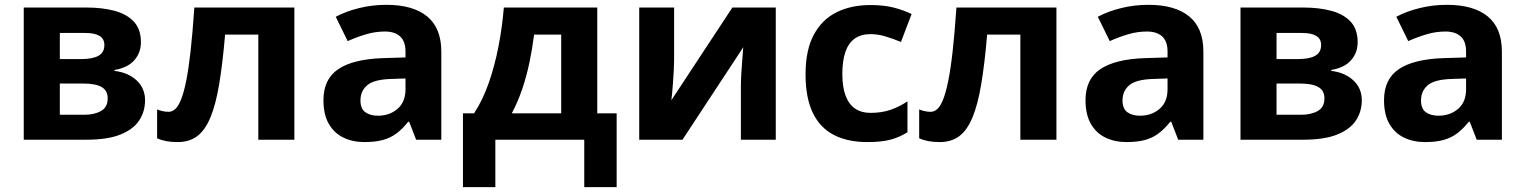

<svg xmlns="http://www.w3.org/2000/svg" viewBox="-20 -577 6298 793"><path d="M562 -402.8Q562 -358.9 534.4 -327.9Q506.8 -296.9 453.1 -288.1V-284.2Q509.8 -277.3 544.4 -244.9Q579.1 -212.4 579.1 -163.1Q579.1 -116.2 554.7 -79.3Q530.3 -42.5 477.1 -21.2Q423.8 0 337.9 0H78.1V-545.9H337.9Q401.9 -545.9 452.6 -532.5Q503.4 -519 532.7 -487.8Q562 -456.5 562 -402.8ZM424.8 -170.9Q424.8 -203.1 399.7 -217.5Q374.5 -231.9 325.2 -231.9H227.1V-103H328.1Q370.1 -103 397.5 -118.7Q424.8 -134.3 424.8 -170.9ZM411.1 -391.1Q411.1 -416.5 391.1 -428.7Q371.1 -440.9 332 -440.9H227.1V-333H314.9Q362.3 -333 386.7 -346.7Q411.1 -360.4 411.1 -391.1Z M1195.8 0H1046.9V-434.1H909.7Q899.4 -314 885.3 -229.5Q871.1 -145 849.1 -92Q827.1 -39.1 794.4 -14.6Q761.7 9.8 713.9 9.8Q687.5 9.8 666.7 5.9Q646 2 628.9 -5.9V-125Q639.6 -120.6 651.9 -117.9Q664.1 -115.2 676.8 -115.2Q690.9 -115.2 703.6 -126.5Q716.3 -137.7 727.5 -165.3Q738.8 -192.9 748.8 -241.7Q758.8 -290.5 767.1 -365.2Q775.4 -439.9 782.7 -545.9H1195.8Z M1575.7 -557.1Q1685.5 -557.1 1744.1 -509.3Q1802.7 -461.4 1802.7 -363.8V0H1698.7L1669.9 -74.2H1666Q1642.6 -44.9 1618.2 -26.4Q1593.8 -7.8 1562 1Q1530.3 9.8 1484.9 9.8Q1436.5 9.8 1398.2 -8.8Q1359.9 -27.3 1337.9 -65.7Q1315.9 -104 1315.9 -163.1Q1315.9 -250 1377 -291.3Q1438 -332.5 1560.1 -336.9L1654.8 -339.8V-363.8Q1654.8 -406.7 1632.3 -426.8Q1609.9 -446.8 1569.8 -446.8Q1530.3 -446.8 1492.2 -435.5Q1454.1 -424.3 1416 -407.2L1366.7 -507.8Q1410.2 -530.8 1464.1 -543.9Q1518.1 -557.1 1575.7 -557.1ZM1654.8 -252.9 1597.2 -251Q1524.9 -249 1496.8 -225.1Q1468.8 -201.2 1468.8 -162.1Q1468.8 -127.9 1488.8 -113.5Q1508.8 -99.1 1541 -99.1Q1588.9 -99.1 1621.8 -127.4Q1654.8 -155.8 1654.8 -208Z M2446.8 -545.9V-108.9H2526.9V195.8H2393.1V0H2025.9V195.8H1892.1V-108.9H1938Q1974.1 -164.1 1998.8 -234.9Q2023.4 -305.7 2038.8 -385Q2054.2 -464.4 2061 -545.9ZM2297.9 -434.1H2186Q2178.2 -373.5 2166.3 -317.1Q2154.3 -260.7 2136.7 -208.7Q2119.1 -156.7 2093.8 -108.9H2297.9Z M2764.2 -545.9V-330.1Q2764.2 -313.5 2762.9 -288.3Q2761.7 -263.2 2759.8 -237.3Q2757.8 -211.4 2755.9 -190.9Q2753.9 -170.4 2752.9 -163.1L3004.9 -545.9H3184.1V0H3040V-217.8Q3040 -244.6 3042 -277.1Q3043.9 -309.6 3046.4 -338.4Q3048.8 -367.2 3049.8 -381.8L2798.8 0H2620.1V-545.9Z M3562 9.8Q3481 9.8 3423.8 -19.8Q3366.7 -49.3 3336.9 -111.3Q3307.1 -173.3 3307.1 -270Q3307.1 -370.1 3341.1 -433.3Q3375 -496.6 3435.3 -526.4Q3495.6 -556.2 3575.2 -556.2Q3631.8 -556.2 3673.1 -545.2Q3714.4 -534.2 3745.1 -519L3701.2 -403.8Q3666 -418 3635.7 -427Q3605.5 -436 3575.2 -436Q3536.1 -436 3510.3 -417.7Q3484.4 -399.4 3471.7 -362.8Q3459 -326.2 3459 -271Q3459 -216.8 3472.7 -181.2Q3486.3 -145.5 3512.2 -128.2Q3538.1 -110.8 3575.2 -110.8Q3621.6 -110.8 3657.7 -123.3Q3693.8 -135.7 3728 -158.2V-30.8Q3693.8 -9.3 3656.5 0.2Q3619.1 9.8 3562 9.8Z M4343.3 0H4194.3V-434.1H4057.1Q4046.9 -314 4032.7 -229.5Q4018.6 -145 3996.6 -92Q3974.6 -39.1 3941.9 -14.6Q3909.2 9.8 3861.3 9.8Q3835 9.8 3814.2 5.9Q3793.5 2 3776.4 -5.9V-125Q3787.1 -120.6 3799.3 -117.9Q3811.5 -115.2 3824.2 -115.2Q3838.4 -115.2 3851.1 -126.5Q3863.8 -137.7 3875 -165.3Q3886.2 -192.9 3896.2 -241.7Q3906.2 -290.5 3914.6 -365.2Q3922.9 -439.9 3930.2 -545.9H4343.3Z M4723.1 -557.1Q4833 -557.1 4891.6 -509.3Q4950.2 -461.4 4950.2 -363.8V0H4846.2L4817.4 -74.2H4813.5Q4790 -44.9 4765.6 -26.4Q4741.2 -7.8 4709.5 1Q4677.7 9.8 4632.3 9.8Q4584 9.8 4545.7 -8.8Q4507.3 -27.3 4485.4 -65.7Q4463.4 -104 4463.4 -163.1Q4463.4 -250 4524.4 -291.3Q4585.4 -332.5 4707.5 -336.9L4802.2 -339.8V-363.8Q4802.2 -406.7 4779.8 -426.8Q4757.3 -446.8 4717.3 -446.8Q4677.7 -446.8 4639.6 -435.5Q4601.6 -424.3 4563.5 -407.2L4514.2 -507.8Q4557.6 -530.8 4611.6 -543.9Q4665.5 -557.1 4723.1 -557.1ZM4802.2 -252.9 4744.6 -251Q4672.4 -249 4644.3 -225.1Q4616.2 -201.2 4616.2 -162.1Q4616.2 -127.9 4636.2 -113.5Q4656.2 -99.1 4688.5 -99.1Q4736.3 -99.1 4769.3 -127.4Q4802.2 -155.8 4802.2 -208Z M5587.4 -402.8Q5587.4 -358.9 5559.8 -327.9Q5532.2 -296.9 5478.5 -288.1V-284.2Q5535.2 -277.3 5569.8 -244.9Q5604.5 -212.4 5604.5 -163.1Q5604.5 -116.2 5580.1 -79.3Q5555.7 -42.5 5502.4 -21.2Q5449.2 0 5363.3 0H5103.5V-545.9H5363.3Q5427.2 -545.9 5478 -532.5Q5528.8 -519 5558.1 -487.8Q5587.4 -456.5 5587.4 -402.8ZM5450.2 -170.9Q5450.2 -203.1 5425 -217.5Q5399.9 -231.9 5350.6 -231.9H5252.4V-103H5353.5Q5395.5 -103 5422.9 -118.7Q5450.2 -134.3 5450.2 -170.9ZM5436.5 -391.1Q5436.5 -416.5 5416.5 -428.7Q5396.5 -440.9 5357.4 -440.9H5252.4V-333H5340.3Q5387.7 -333 5412.1 -346.7Q5436.5 -360.4 5436.5 -391.1Z M5956.1 -557.1Q6065.9 -557.1 6124.5 -509.3Q6183.1 -461.4 6183.1 -363.8V0H6079.1L6050.3 -74.2H6046.4Q6022.9 -44.9 5998.5 -26.4Q5974.1 -7.8 5942.4 1Q5910.6 9.8 5865.2 9.8Q5816.9 9.8 5778.6 -8.8Q5740.2 -27.3 5718.3 -65.7Q5696.3 -104 5696.3 -163.1Q5696.3 -250 5757.3 -291.3Q5818.4 -332.5 5940.4 -336.9L6035.2 -339.8V-363.8Q6035.2 -406.7 6012.7 -426.8Q5990.2 -446.8 5950.2 -446.8Q5910.6 -446.8 5872.6 -435.5Q5834.5 -424.3 5796.4 -407.2L5747.1 -507.8Q5790.5 -530.8 5844.5 -543.9Q5898.4 -557.1 5956.1 -557.1ZM6035.2 -252.9 5977.5 -251Q5905.3 -249 5877.2 -225.1Q5849.1 -201.2 5849.1 -162.1Q5849.1 -127.9 5869.1 -113.5Q5889.2 -99.1 5921.4 -99.1Q5969.2 -99.1 6002.2 -127.4Q6035.2 -155.8 6035.2 -208Z"/></svg>

Font: Wonky
Style: Regular
Weight: 400
Designer: Monotype Design Team
Foundry: Monotype Imaging Inc.
Version: Version 3.000